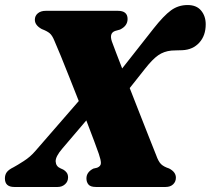

<svg xmlns="http://www.w3.org/2000/svg" viewBox="-38 -743 838 763"><path d="M406.5 -578.5Q412 -563 422.8 -535Q433.5 -507 447.5 -471L573 -630.5Q612.5 -680.5 641.5 -701.8Q670.5 -723 707.5 -723Q743 -723 761.2 -701Q779.5 -679 779.5 -646.5Q779.5 -601.5 754 -573.5Q728.5 -545.5 687 -543.5Q672 -543 662.2 -542.8Q652.5 -542.5 643 -542Q613 -539 590.5 -523.2Q568 -507.5 538.5 -470L477.5 -393Q496.5 -344.5 516.2 -294.2Q536 -244 553.2 -200.2Q570.5 -156.5 582.5 -126.5Q591.5 -101 602 -90.8Q612.5 -80.5 634 -73.5Q661 -59.5 661 -37Q661 -21 650 -10.5Q639 0 620.5 0H343Q321.5 0 313.5 -9.8Q305.5 -19.5 305.5 -34Q305.5 -59 333 -73L348 -76.5Q363 -82.5 363 -95Q363 -107.5 354.5 -132Q350 -145.5 336.5 -181.5Q323 -217.5 305 -264.5L210 -153Q182 -120.5 183.2 -101Q184.5 -81.5 202.5 -74L213.5 -69Q221.5 -64.5 227 -57Q232.5 -49.5 232.5 -38Q232.5 -21.5 220.5 -10.8Q208.5 0 191.5 0H18.5Q-18.5 0 -18.5 -34Q-18.5 -48.5 -11 -58.8Q-3.5 -69 16 -78.5Q30 -86 56.2 -102.8Q82.5 -119.5 102.5 -143L275 -341.5Q256.5 -388.5 238 -435Q219.5 -481.5 204 -519.8Q188.5 -558 178 -581.5Q169.5 -602.5 159.2 -611Q149 -619.5 128 -627.5Q100.5 -642.5 100.5 -664.5Q100.5 -680 112.2 -690Q124 -700 144 -700H430.5Q469 -700 469 -667.5Q469 -640 439 -625.5L419.5 -620Q395.5 -611.5 406.5 -578.5Z"/></svg>

Font: Fraunces 72pt S050 Black
Style: Italic
Weight: 900
Italic angle: -16°
Version: Version 1.000; ttfautohint (v1.8.3)